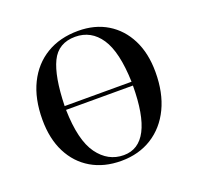

<svg xmlns="http://www.w3.org/2000/svg" viewBox="-101 -636 781 758"><g transform="rotate(-20 290.0 -256.5)"><path d="M286 14Q214 14 160.5 -17.5Q107 -49 77.5 -107Q48 -165 48 -245Q48 -333 79 -396Q110 -459 166.5 -493Q223 -527 300 -527Q370 -527 422 -495.5Q474 -464 503 -406.5Q532 -349 532 -270Q532 -183 501.5 -119.5Q471 -56 415.5 -21Q360 14 286 14ZM149 -266H430Q426 -393 387 -451Q348 -509 281 -509Q210 -509 181 -449Q152 -389 149 -266ZM303 -4Q429 -4 430 -250H149Q152 -121 194.5 -62.5Q237 -4 303 -4Z"/></g></svg>

Font: Literata 72pt
Style: Regular
Weight: 400
Designer: Latin by Veronika Burian and Jose Scaglione. Greek by Irene Vlachou. Cyrillic by Vera Evstafieva.
Foundry: TypeTogether
Version: Version 3.002